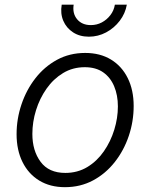

<svg xmlns="http://www.w3.org/2000/svg" viewBox="-20 -776 633 808"><path d="M253.4 11.7Q190.9 11.7 145.3 -16.1Q99.6 -43.9 74.7 -94.2Q49.8 -144.5 49.8 -211.4Q49.8 -275.4 70.3 -336.4Q90.8 -397.5 128.7 -446.3Q166.5 -495.1 219.7 -524.2Q272.9 -553.2 338.4 -553.2Q401.4 -553.2 447 -525.4Q492.7 -497.6 517.6 -447.3Q542.5 -397 542.5 -330.1Q542.5 -265.1 522 -204.1Q501.5 -143.1 463.1 -94.2Q424.8 -45.4 371.6 -16.8Q318.4 11.7 253.4 11.7ZM254.9 -48.3Q306.6 -48.3 347.7 -73.2Q388.7 -98.1 417.2 -139.4Q445.8 -180.7 460.9 -230Q476.1 -279.3 476.1 -328.1Q476.1 -375.5 460.4 -412.8Q444.8 -450.2 414.1 -471.7Q383.3 -493.2 336.9 -493.2Q286.1 -493.2 245.4 -468.5Q204.6 -443.8 175.8 -402.8Q147 -361.8 131.6 -312.3Q116.2 -262.7 116.2 -212.4Q116.2 -141.6 150.9 -95Q185.5 -48.3 254.9 -48.3ZM354 -621.6Q315.4 -621.6 287.4 -639.9Q259.3 -658.2 246.3 -688.7Q233.4 -719.2 239.7 -756.3H290Q284.2 -719.2 304.7 -694.8Q325.2 -670.4 362.3 -670.4Q387.2 -670.4 408.4 -681.6Q429.7 -692.9 444.6 -712.4Q459.5 -731.9 463.4 -756.3H513.7Q507.3 -719.2 483.9 -688.5Q460.4 -657.7 426.5 -639.6Q392.6 -621.6 354 -621.6Z"/></svg>

Font: Inter Light
Style: Italic
Weight: 300
Italic angle: -9.3988°
Designer: Rasmus Andersson
Foundry: rsms
Version: Version 4.001;git-66647c0bb